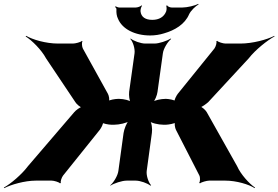

<svg xmlns="http://www.w3.org/2000/svg" viewBox="-97 -937 1444 996"><path d="M816 -263 937 -27C942 -18 942 6 936 12L941 14C947 8 976 0 988 0H1072C1130 0 1195 20 1224 39L1226 36C1197 17 1152 -32 1133 -75L975 -356C970 -365 950 -384 941 -384L940 -380C949 -380 974 -399 983 -407L1193 -634C1228 -679 1290 -728 1327 -748L1326 -751C1289 -732 1214 -711 1149 -711H1073C1061 -711 1034 -719 1030 -725L1025 -723C1029 -717 1022 -694 1015 -685L825 -450C818 -441 805 -416 809 -410L814 -412C810 -418 778 -424 766 -424H760C739 -424 704 -417 694 -408L696 -405C706 -414 718 -443 720 -460L748 -661C751 -685 774 -722 791 -735L788 -737C770 -725 728 -711 704 -711H657C633 -711 595 -725 581 -737L579 -735C592 -722 604 -685 601 -661L573 -461C571 -443 574 -413 582 -404L586 -407C578 -416 544 -424 523 -424H514C502 -424 469 -419 464 -412L467 -410C473 -417 468 -441 463 -450L333 -685C328 -694 326 -716 331 -723L328 -725C322 -718 293 -711 281 -711H205C140 -711 71 -732 39 -751L36 -748C68 -728 118 -679 142 -634L294 -407C299 -398 320 -379 330 -379V-383C320 -383 295 -364 288 -355L48 -75C16 -32 -42 17 -77 36L-75 39C-41 21 31 0 89 0H171C183 0 210 8 214 14L219 12C215 6 223 -17 230 -26L421 -264C428 -273 441 -298 437 -304L431 -302C435 -296 468 -290 480 -290H496C521 -290 562 -299 575 -310L573 -313C560 -302 547 -267 544 -247L517 -50C514 -26 492 11 475 24L476 26C494 14 536 0 560 0H607C631 0 669 14 683 26L687 24C674 11 661 -26 664 -50L691 -248C694 -268 690 -302 680 -312L677 -310C685 -299 725 -290 750 -290H764C776 -290 809 -296 815 -302L812 -304C806 -298 811 -272 816 -263ZM693 -834C657 -834 635 -849 632 -878C631 -886 635 -902 640 -907L637 -909C633 -904 617 -898 607 -898H522C516 -898 507 -902 503 -904L499 -901C503 -899 508 -893 507 -888C506 -871 508 -854 515 -840C537 -786 603 -753 682 -753C707 -753 732 -757 754 -764C810 -780 862 -811 884 -863C893 -882 917 -905 933 -914L932 -917C915 -908 874 -898 849 -898H794C784 -898 772 -904 770 -909L765 -907C768 -902 768 -886 765 -878C754 -849 728 -834 693 -834Z"/></svg>

Font: Asimov
Style: EdgeWideIt
Weight: 500
Designer: Google
Version: Version 2.000980: 2014